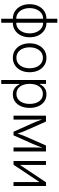

<svg xmlns="http://www.w3.org/2000/svg" viewBox="1088 -1856 972 3189"><g transform="rotate(90 1574.5 -262.0)"><path d="M292 11.2Q221.2 11.2 166.7 -24.2Q112.3 -59.6 81.3 -122.6Q50.3 -185.5 50.3 -267.1Q50.3 -350.1 81.3 -413.1Q112.3 -476.1 166.7 -511.5Q221.2 -546.9 292 -546.9H357.9Q428.7 -546.9 483.2 -511.5Q537.6 -476.1 568.6 -413.1Q599.6 -350.1 599.6 -267.1Q599.6 -185.5 568.6 -122.6Q537.6 -59.6 483.2 -24.2Q428.7 11.2 357.9 11.2ZM292 -45.4H357.9Q413.1 -45.4 452.4 -75.4Q491.7 -105.5 513.2 -155.8Q534.7 -206.1 534.7 -267.1Q534.7 -328.6 513.2 -379.6Q491.7 -430.7 452.4 -461.4Q413.1 -492.2 357.9 -492.2H292Q237.3 -492.2 197.8 -461.4Q158.2 -430.7 136.7 -379.6Q115.2 -328.6 115.2 -267.1Q115.2 -206.1 136.7 -155.8Q158.2 -105.5 197.5 -75.4Q236.8 -45.4 292 -45.4ZM292 204.1V-727.5H357.9V204.1Z M939.9 11.2Q869.6 11.2 815.4 -24.2Q761.2 -59.6 730.7 -122.6Q700.2 -185.5 700.2 -267.1Q700.2 -350.1 730.7 -413.1Q761.2 -476.1 815.4 -511.5Q869.6 -546.9 939.9 -546.9Q1011.2 -546.9 1065.2 -511.5Q1119.1 -476.1 1149.7 -412.8Q1180.2 -349.6 1180.2 -267.1Q1180.2 -185.5 1149.7 -122.6Q1119.1 -59.6 1065.2 -24.2Q1011.2 11.2 939.9 11.2ZM939.9 -47.9Q995.6 -47.9 1034.4 -77.4Q1073.2 -106.9 1093.8 -156.7Q1114.3 -206.5 1114.3 -267.1Q1114.3 -328.6 1093.8 -378.7Q1073.2 -428.7 1034.2 -458.3Q995.1 -487.8 939.9 -487.8Q885.3 -487.8 846.4 -458Q807.6 -428.2 787.1 -378.4Q766.6 -328.6 766.6 -267.1Q766.6 -206.1 787.1 -156.5Q807.6 -106.9 846.4 -77.4Q885.3 -47.9 939.9 -47.9Z M1309.6 204.1V-539.1H1373V-436H1378.9Q1390.6 -462.9 1412.1 -488.3Q1433.6 -513.7 1467 -530.3Q1500.5 -546.9 1547.9 -546.9Q1614.7 -546.9 1665.3 -512Q1715.8 -477.1 1744.1 -414.3Q1772.5 -351.6 1772.5 -268.6Q1772.5 -184.6 1744.4 -121.8Q1716.3 -59.1 1665.8 -23.9Q1615.2 11.2 1548.3 11.2Q1501.5 11.2 1468 -5.6Q1434.6 -22.5 1413.1 -48.1Q1391.6 -73.7 1379.4 -101.1H1375V204.1ZM1539.6 -48.3Q1592.3 -48.3 1629.4 -76.9Q1666.5 -105.5 1686.3 -155.5Q1706.1 -205.6 1706.1 -269Q1706.1 -332.5 1686.5 -381.8Q1667 -431.2 1629.6 -459.2Q1592.3 -487.3 1539.6 -487.3Q1487.3 -487.3 1450 -459.7Q1412.6 -432.1 1393.1 -382.8Q1373.5 -333.5 1373.5 -269Q1373.5 -204.1 1393.1 -154.3Q1412.6 -104.5 1450 -76.4Q1487.3 -48.3 1539.6 -48.3Z M1901.9 0V-539.1H1999.5L2151.4 -196.8Q2160.6 -175.3 2168 -155.8Q2175.3 -136.2 2181.6 -117.9Q2188 -99.6 2193.8 -81.8Q2199.7 -64 2205.6 -45.9H2192.9Q2198.2 -63.5 2203.9 -81.1Q2209.5 -98.6 2215.8 -117.2Q2222.2 -135.7 2229.7 -155.5Q2237.3 -175.3 2246.6 -196.8L2397 -539.1H2496.1V0H2430.2V-319.3Q2430.2 -343.8 2430.4 -367.4Q2430.7 -391.1 2430.9 -414.1Q2431.2 -437 2431.6 -460.4Q2432.1 -483.9 2432.6 -507.8H2440.9Q2430.2 -473.6 2419.7 -444.1Q2409.2 -414.6 2397.5 -384.8Q2385.7 -355 2370.6 -319.8L2228 0H2168.9L2025.4 -319.8Q2010.3 -354.5 1998.5 -384.3Q1986.8 -414.1 1976.3 -443.8Q1965.8 -473.6 1954.6 -507.8H1964.4Q1964.8 -485.8 1965.3 -463.1Q1965.8 -440.4 1966.3 -416.7Q1966.8 -393.1 1966.8 -368.7Q1966.8 -344.2 1966.8 -319.3V0Z M3069.8 0H3004.4V-425.3H3000L2716.8 0H2654.3V-539.1H2719.7V-112.8H2723.6L3007.8 -539.1H3069.8Z"/></g></svg>

Font: Inter 18pt Light
Style: Regular
Weight: 300
Designer: Rasmus Andersson
Foundry: rsms
Version: Version 4.001;git-66647c0bb